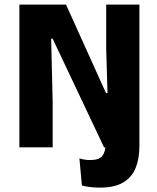

<svg xmlns="http://www.w3.org/2000/svg" viewBox="-20 -660 703 860"><path d="M66.8 0V-639.5H275.7L454.8 -243.1H461.5L455.7 -440.4V-639.5H604.4V-38.2L512.5 0H446.1L215.8 -486.7H209.1L215.9 -203.6V0ZM427 180.4Q403.3 180.4 382.7 177.8Q362 175.1 346.8 170.8L335.7 49.5Q346 52.9 358.1 54.9Q370.2 56.9 383 56.9Q424.2 56.9 438.4 38.4Q452.6 19.9 452.6 -12.8V-96.2H604.4V-6.1Q604.4 50.3 587.6 92.1Q570.7 133.9 532 157.2Q493.3 180.4 427 180.4Z"/></svg>

Font: Anek Latin Medium
Style: Regular
Weight: 500
Designer: Yesha Goshar
Foundry: Ek Type
Version: Version 1.003